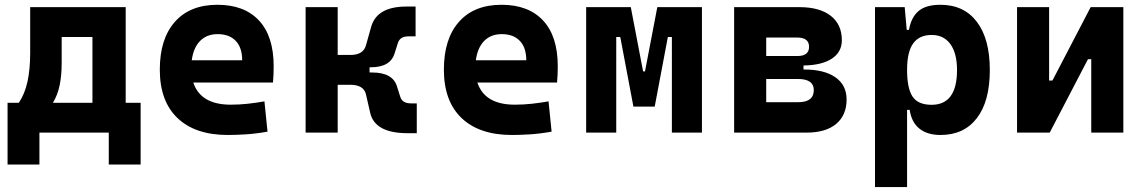

<svg xmlns="http://www.w3.org/2000/svg" viewBox="-20 -547 4728 792"><path d="M11.2 131.8V-123H57.6Q82.5 -159.7 93.5 -210.7Q104.5 -261.7 104.5 -329.1V-517.6H498.5V-123H560.1V131.8H428.7V0H142.6V131.8ZM361.3 -123V-394.5H234.4V-287.6Q234.4 -236.3 226.1 -195.6Q217.8 -154.8 198.2 -123Z M919.9 9.8Q785.6 9.8 712.4 -59.8Q639.2 -129.4 639.2 -259.8Q639.2 -386.7 701.4 -457Q763.7 -527.3 877 -527.3Q987.8 -527.3 1048.3 -462.4Q1108.9 -397.5 1108.9 -273.4Q1108.9 -238.3 1106 -206.5H777.3Q807.6 -115.2 931.6 -115.2Q966.8 -115.2 1001 -118.9Q1035.2 -122.6 1070.8 -128.9L1083.5 -3.9Q1033.7 4.9 992.7 7.3Q951.7 9.8 919.9 9.8ZM771 -298.3H979Q979 -350.6 952.4 -378.4Q925.8 -406.2 877.9 -406.2Q833 -406.2 805.4 -378.2Q777.8 -350.1 771 -298.3Z M1240.7 0V-517.6H1373V-320.3H1425.3Q1479 -320.3 1489.7 -360.4L1511.2 -437Q1535.2 -520 1656.7 -520H1694.3V-397H1665Q1630.4 -397 1621.6 -370.6L1608.4 -329.1Q1591.8 -269.5 1509.8 -269.5H1504.4V-248H1514.6Q1601.6 -248 1618.2 -188.5L1631.3 -147Q1640.1 -120.6 1674.8 -120.6H1699.2V2.4H1661.6Q1526.9 2.4 1507.3 -80.6L1489.7 -157.2Q1480.5 -197.3 1425.3 -197.3H1373V0Z M2091.8 9.8Q1957.5 9.8 1884.3 -59.8Q1811 -129.4 1811 -259.8Q1811 -386.7 1873.3 -457Q1935.5 -527.3 2048.8 -527.3Q2159.7 -527.3 2220.2 -462.4Q2280.8 -397.5 2280.8 -273.4Q2280.8 -238.3 2277.8 -206.5H1949.2Q1979.5 -115.2 2103.5 -115.2Q2138.7 -115.2 2172.9 -118.9Q2207 -122.6 2242.7 -128.9L2255.4 -3.9Q2205.6 4.9 2164.6 7.3Q2123.5 9.8 2091.8 9.8ZM1942.9 -298.3H2150.9Q2150.9 -350.6 2124.3 -378.4Q2097.7 -406.2 2049.8 -406.2Q2004.9 -406.2 1977.3 -378.2Q1949.7 -350.1 1942.9 -298.3Z M2397.9 0V-517.6H2582L2632.8 -252.4H2640.6L2691.4 -517.6H2875.5V0H2751.5V-394.5H2734.9L2680.7 -107.4H2592.8L2538.6 -394.5H2522V0Z M3008.3 0V-517.6H3277.3Q3360.8 -517.6 3406.7 -481.9Q3452.6 -446.3 3452.6 -380.9Q3452.6 -332 3411.1 -304.9Q3369.6 -277.8 3294.4 -276.9V-260.3H3296.9Q3380.4 -260.3 3426.3 -228Q3472.2 -195.8 3472.2 -136.7Q3472.2 -71.8 3429.2 -35.9Q3386.2 0 3307.6 0ZM3140.6 -125.5H3272.9Q3336.9 -125.5 3336.9 -175.3Q3336.9 -221.2 3271.5 -221.2H3140.6ZM3140.6 -315.9H3269.5Q3317.4 -315.9 3317.4 -354Q3317.4 -392.1 3268.6 -392.1H3140.6Z M3589.4 224.6V-517.6H3711.9L3720.2 -423.8H3729.5Q3738.8 -476.1 3769.3 -501.7Q3799.8 -527.3 3858.9 -527.3Q3956.1 -527.3 4009.5 -457Q4063 -386.7 4063 -258.3Q4063 -128.9 4009.5 -59.6Q3956.1 9.8 3859.9 9.8Q3805.7 9.8 3772.9 -16.1Q3740.2 -42 3732.4 -93.8H3721.7V224.6ZM3721.7 -258.3Q3721.7 -183.1 3744.1 -148.9Q3766.6 -114.7 3822.8 -114.7Q3927.7 -114.7 3927.7 -258.3Q3927.7 -327.1 3900.4 -365Q3873 -402.8 3822.8 -402.8Q3772.5 -402.8 3747.1 -368.2Q3721.7 -333.5 3721.7 -258.3Z M4175.3 0V-517.6H4307.6V-214.8H4321.3L4479 -517.6H4613.8V0H4481.4V-302.7H4467.8L4310.1 0Z"/></svg>

Font: Cascadia Code PL
Style: Bold
Weight: 700
Monospace: yes
Designer: Aaron Bell
Foundry: Saja Typeworks
Version: Version 2404.023; ttfautohint (v1.8.4)